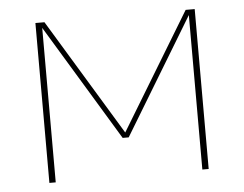

<svg xmlns="http://www.w3.org/2000/svg" viewBox="-43 -582 807 634"><g transform="rotate(-5 360.0 -265.0)"><path d="M96 0H117V-512L350 -127H370L603 -512V0H624V-530H594L360 -144L126 -530H96Z"/></g></svg>

Font: Iosevka Sparkle Thin
Style: Regular
Weight: 100
Designer: Belleve Invis
Foundry: Belleve Invis
Version: Version 4.5.0; ttfautohint (v1.8.3)